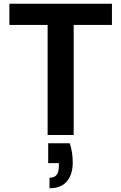

<svg xmlns="http://www.w3.org/2000/svg" viewBox="-20 -720 646 1024"><path d="M234 0V-587H30V-700H577V-587H373V0ZM244 284V228Q270 228 282 212.5Q294 197 294 165V150H237V44H352Q361 71 364.5 97Q368 123 368 146Q368 210 337 247Q306 284 244 284Z"/></svg>

Font: DM Sans 9pt ExtraBold
Style: Regular
Weight: 800
Version: Version 4.004;gftools[0.9.30]